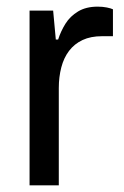

<svg xmlns="http://www.w3.org/2000/svg" viewBox="-20 -558 372 578"><path d="M69 0V-526H140L148 -439H155Q163 -464 177 -486.5Q191 -509 215 -523.5Q239 -538 274 -538Q289 -538 301.5 -535.5Q314 -533 320 -530V-449H287Q253 -449 228.5 -437.5Q204 -426 188 -405Q172 -384 164.5 -355Q157 -326 157 -293V0Z"/></svg>

Font: Archivo SemiBold
Style: Regular
Weight: 400
Version: Version 2.001